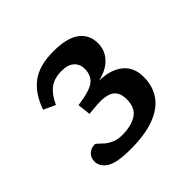

<svg xmlns="http://www.w3.org/2000/svg" viewBox="-110 -818 601 601"><g transform="rotate(-45 191.0 -517.0)"><path d="M150 -323Q89.5 -323 66 -338Q42.5 -353 42.5 -376Q42.5 -393 53.5 -403.2Q64.5 -413.5 81 -413.5Q84.5 -413.5 90.2 -407.5Q96 -401.5 105.2 -393.5Q114.5 -385.5 128.8 -379.2Q143 -373 162.5 -373Q204 -373 228 -389Q252 -405 252 -442.5Q252 -462 244 -475.2Q236 -488.5 215.8 -493.5Q195.5 -498.5 158.5 -494.5L137 -492.5L132 -536Q190 -544 208.2 -559.5Q226.5 -575 226.5 -602.5Q226.5 -623.5 212.5 -636.5Q198.5 -649.5 170 -649.5Q137 -649.5 116.8 -633.8Q96.5 -618 82.5 -586.5L43.5 -604.5Q62 -657.5 97.2 -684.2Q132.5 -711 195.5 -711Q255 -711 283.8 -689.5Q312.5 -668 312.5 -630Q312.5 -595 286.2 -571Q260 -547 207.5 -541L205 -544.5Q247.5 -547.5 277.2 -538Q307 -528.5 323 -507.5Q339 -486.5 339 -454Q339 -414 318.8 -384.5Q298.5 -355 256.5 -339Q214.5 -323 150 -323Z"/></g></svg>

Font: Newsreader 7pt
Style: Regular
Weight: 400
Designer: Hugues Gentile
Foundry: Production Type
Version: Version 1.003